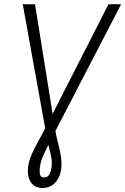

<svg xmlns="http://www.w3.org/2000/svg" viewBox="-20 -732 613 940"><path d="M91.3 -711.9Q97.2 -711.4 103 -711.4Q108.9 -711.4 115 -711.2Q121.1 -710.9 127 -710.9Q132.8 -710.9 139.2 -711.2Q145.5 -711.4 151.4 -711.4L251 -91.8Q255.9 -63 263.9 -32.7Q272 -2.4 277.3 27.6Q282.7 57.6 280.3 87.4Q278.8 113.3 267.6 136.5Q256.3 159.7 236.8 173.8Q217.3 188 188 188.5Q160.6 188 144.3 174.8Q127.9 161.6 121.6 140.1Q115.2 118.7 116.7 94.2Q118.2 69.8 126.7 45.4Q135.3 21 147.2 -2.4Q159.2 -25.9 171.6 -48.3Q184.1 -70.8 195.3 -91.8L510.7 -710.4Q516.1 -710.9 522.7 -711.2Q529.3 -711.4 535.4 -711.4Q541.5 -711.4 547.6 -711.4Q553.7 -711.4 559.8 -711.2Q565.9 -710.9 572.8 -710.9L224.6 -39.1Q209.5 -8.3 193.6 25.4Q177.7 59.1 174.3 94.2Q173.3 106.9 175.8 121.8Q178.2 136.7 195.3 136.7Q213.9 136.7 221.9 120.6Q230 104.5 231.9 89.4Q236.8 57.6 228.3 24.4Q219.7 -8.8 212.9 -39.6Z"/></svg>

Font: Roboto Condensed Light
Style: Italic
Weight: 300
Italic angle: -12°
Designer: Christian Robertson
Foundry: Google
Version: Version 3.0; 2020